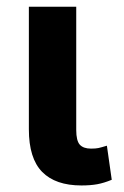

<svg xmlns="http://www.w3.org/2000/svg" viewBox="-20 -548 373 578"><path d="M209.5 -527.8V-156.7Q209.5 -124.5 220.2 -112.5Q231 -100.6 253.9 -100.6Q268.1 -100.6 276.1 -102.3Q284.2 -104 301.8 -109.4L316.4 -6.8Q293 2.9 272.7 6.6Q252.4 10.3 225.1 10.3Q147 10.3 106.9 -30.5Q66.9 -71.3 66.9 -158.7V-527.8Z"/></svg>

Font: Roboto Web
Style: Bold
Weight: 700
Designer: Google
Version: Version 1.200310; 2013